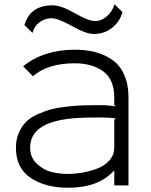

<svg xmlns="http://www.w3.org/2000/svg" viewBox="-20 -873 710 904"><path d="M518 -309 525 -316Q489 -320 451 -320Q390 -320 355 -318Q292 -315 249 -304Q122 -274 122 -178Q122 -131 154 -101.5Q186 -72 223 -63Q260 -54 300 -54Q330 -54 364 -59.5Q398 -65 434.5 -78Q471 -91 494.5 -117Q518 -143 518 -179ZM585 -414V0H518V-69H516Q444 11 300 11Q195 11 125 -35Q55 -81 55 -178Q55 -217 69 -248.5Q83 -280 104 -300.5Q125 -321 159 -336Q193 -351 224.5 -359Q256 -367 299 -371.5Q342 -376 373 -377Q404 -378 446 -378Q489 -378 525 -372L518 -379V-413Q518 -499 466 -537Q414 -575 332 -575Q205 -575 135 -514L89 -561Q186 -639 332 -639Q384 -639 427.5 -628Q471 -617 507.5 -592Q544 -567 564.5 -521.5Q585 -476 585 -414ZM519 -853 557 -816Q543 -769 506.5 -741Q470 -713 422 -713Q385 -713 319.5 -750Q254 -787 222 -787Q192 -787 167 -769Q142 -751 133 -718L95 -755Q122 -848 228 -848Q268 -848 332 -811Q396 -774 427 -774Q458 -774 484 -797Q510 -820 519 -853Z"/></svg>

Font: Sinkin Sans 300 Light
Style: Regular
Weight: 300
Designer: Keith Bates
Foundry: K-Type
Version: Sinkin Sans (version 1.0)  by Keith Bates   •   © 2014   www